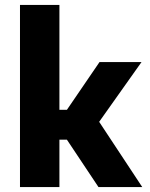

<svg xmlns="http://www.w3.org/2000/svg" viewBox="-20 -763 613 783"><path d="M61.5 0V-743H222.3V-315.1H252.8L385.9 -510H557.2L384.4 -266.2L560.2 0H381.7L252.8 -193.4H222.3V0Z"/></svg>

Font: Saira Thin
Style: Regular
Weight: 100
Designer: Hector Gatti with collaboration of the Omnibus-Type team
Foundry: Omnibus-Type
Version: Version 1.101